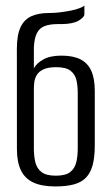

<svg xmlns="http://www.w3.org/2000/svg" viewBox="-20 -664 402 691"><path d="M178.9 7Q130.6 7 100.2 -7.1Q69.8 -21.1 55.4 -50.9Q40.9 -80.7 40.9 -127.4L40.7 -487.9Q40.7 -537.5 53.6 -565.4Q66.5 -593.4 92.2 -605.3Q117.9 -617.2 156.3 -617.2Q176.3 -617.2 197.2 -619.8Q218.1 -622.5 236.1 -626.1Q254.1 -629.8 266.8 -634.8Q279.5 -639.8 283.7 -643.8V-612.4Q283.7 -602.5 263.8 -590.2Q243.8 -577.9 203.2 -577.3H187.5Q159.3 -577.3 140.5 -570.1Q121.8 -562.9 112.6 -544.3Q103.4 -525.8 101.9 -492.8V-418Q111.4 -436.3 135.8 -450Q160.3 -463.8 200.9 -463.8Q243.7 -463.8 269.9 -450.3Q296.1 -436.7 308.6 -409Q321.1 -381.2 321.1 -336.9V-141.2Q321.1 -99.8 313.9 -71.6Q306.7 -43.4 290.6 -25.9Q274.5 -8.4 247.1 -0.7Q219.6 7 178.9 7ZM180.9 -31.7Q216.1 -31.7 232.8 -44.9Q249.4 -58.1 254.6 -80.4Q259.8 -102.7 259.8 -129.4V-329.6Q259.8 -355.1 255 -375.8Q250.2 -396.6 233.8 -409.4Q217.5 -422.2 182.3 -422.2Q152.7 -422.2 136.2 -414.3Q119.6 -406.4 112.1 -393.7Q104.7 -380.9 103.3 -367.2Q101.9 -353.5 101.9 -341.7V-129.4Q101.9 -102.7 107.1 -80.4Q112.4 -58.1 129.2 -44.9Q146 -31.7 180.9 -31.7Z"/></svg>

Font: Alumni Sans SC Thin
Style: Regular
Weight: 100
Designer: Robert E. Leuschke
Foundry: Robert E. Leuschke
Version: Version 1.018